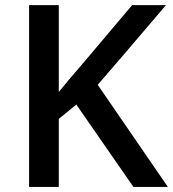

<svg xmlns="http://www.w3.org/2000/svg" viewBox="-20 -734 679 754"><path d="M639.2 0H503.9L279.8 -323.2L210.9 -267.1V0H94.2V-713.9H210.9V-373Q258.8 -431.6 306.2 -485.8L499 -713.9H631.8Q444.8 -494.1 363.8 -400.9Z"/></svg>

Font: f3_51262          
Style: Regular
Weight: 600
Foundry: Ascender Corporation
Version: Version 1.10